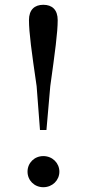

<svg xmlns="http://www.w3.org/2000/svg" viewBox="-20 -769 362 802"><path d="M161 13C199 13 228 -16 228 -52C228 -88 199 -117 161 -117C123 -117 95 -88 95 -52C95 -16 123 13 161 13ZM161 -749C124 -749 101 -728 101 -685C101 -633 112 -553 133 -409L147 -226H174L190 -409C210 -553 221 -633 221 -685C221 -728 198 -749 161 -749Z"/></svg>

Font: Source Han Serif CN Medium
Style: Regular
Weight: 500
Designer: Ryoko NISHIZUKA 西塚涼子 (kana & ideographs); Frank Grießhammer (Latin, Greek & Cyrillic); Wenlong ZHANG 张文龙 (bopomofo); San
Foundry: Adobe
Version: Version 2.002;hotconv 1.1.0;makeotfexe 2.6.0